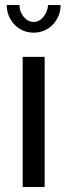

<svg xmlns="http://www.w3.org/2000/svg" viewBox="-20 -750 270 770"><path d="M71 0V-522H159V0ZM115 -662Q137 -662 153.5 -681.5Q170 -701 173 -730H223Q223 -706 214.5 -686Q206 -666 191.5 -651Q177 -636 157.5 -627.5Q138 -619 115 -619Q92 -619 72.5 -627.5Q53 -636 38.5 -651Q24 -666 15.5 -686Q7 -706 7 -730H58Q58 -703 75 -682.5Q92 -662 115 -662Z"/></svg>

Font: Raleway Medium Alt1
Style: Regular
Weight: 500
Designer: Matt McInerney, Pablo Impallari, Rodrigo Fuenzalida
Foundry: Matt McInerney, Pablo Impallari, Rodrigo Fuenzalida
Version: Version 3.000g; ttfautohint (v1.5) -l 8 -r 28 -G 28 -x 14 -D